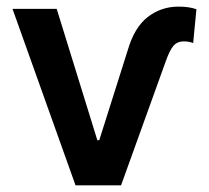

<svg xmlns="http://www.w3.org/2000/svg" viewBox="-20 -557 628 577"><path d="M150.4 -530.3 272.5 -135.7H278.3L363.3 -404.3Q383.3 -474.1 423.6 -505.6Q463.9 -537.1 516.6 -537.1Q548.3 -537.1 570.3 -529.3L560.5 -427.7Q548.3 -432.6 532.2 -432.6Q512.2 -432.6 500.7 -418.7Q489.3 -404.8 477.5 -371.1L343.8 0H207L17.6 -530.3Z"/></svg>

Font: Pretendard SemiBold
Style: Regular
Weight: 600
Designer: Base glyphs from Inter by Rasmus Andersson; Hangeul glyphs from Noto Sans CJK(Source Han Sans) by Jang Soo-young and Kan
Foundry: Kil Hyung-jin
Version: Version 1.309